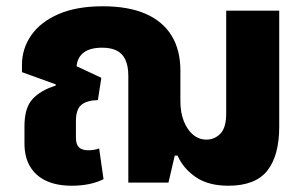

<svg xmlns="http://www.w3.org/2000/svg" viewBox="-20 -582 974 612"><path d="M209 10Q161 10 127.5 -5.5Q94 -21 76 -51Q58 -81 58 -125V-180Q58 -238 83.5 -266Q109 -294 157 -309L158 -313L50 -352V-375Q50 -427 79.5 -469.5Q109 -512 166.5 -537Q224 -562 308 -562Q388 -562 443 -538.5Q498 -515 526.5 -469Q555 -423 555 -357V-259Q555 -223 566 -195.5Q577 -168 595.5 -152.5Q614 -137 638 -137Q664 -137 682.5 -156Q701 -175 701 -220V-548H870V-178Q870 -86 832 -38Q794 10 708 10Q644 10 604 -17.5Q564 -45 546 -86H537L517 0H389V-340Q389 -372 379.5 -392Q370 -412 351.5 -421Q333 -430 306 -430Q268 -430 247.5 -415Q227 -400 224 -371L303 -334L292 -263Q256 -262 239 -247.5Q222 -233 222 -196V-143Q222 -122 231.5 -112.5Q241 -103 262 -103Q270 -103 279.5 -104.5Q289 -106 296 -109L310 -11Q291 -1 265 4.5Q239 10 209 10Z"/></svg>

Font: Noto Sans Thai ExtraBold
Style: Regular
Weight: 800
Version: Version 2.001